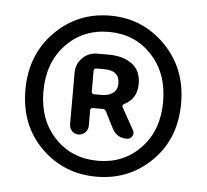

<svg xmlns="http://www.w3.org/2000/svg" viewBox="-40 -845 569 529"><g transform="rotate(5 244.5 -580.5)"><path d="M245.1 -357.4Q154.3 -357.4 91.8 -419.4Q29.3 -481.4 29.3 -579.1Q29.3 -675.8 91.8 -739.3Q154.3 -802.7 245.1 -802.7Q334 -802.7 397 -739.3Q460 -675.8 460 -579.1Q460 -481.4 397.5 -419.4Q335 -357.4 245.1 -357.4ZM245.1 -401.4Q316.4 -401.4 363.3 -450.7Q410.2 -500 410.2 -579.1Q410.2 -658.2 363.3 -708Q316.4 -757.8 245.1 -757.8Q172.9 -757.8 126 -708Q79.1 -658.2 79.1 -579.1Q79.1 -500 126 -450.7Q172.9 -401.4 245.1 -401.4ZM160.2 -495.1V-637.7Q160.2 -661.1 176.8 -678.2Q193.4 -695.3 217.8 -695.3H250Q289.1 -695.3 314 -677.2Q338.9 -659.2 338.9 -622.1Q338.9 -581.1 303.7 -563.5Q296.9 -559.6 300.8 -553.7L334 -494.1Q338.9 -485.4 334 -477.1Q329.1 -468.8 319.3 -468.8Q291 -468.8 278.3 -494.1L255.9 -538.1Q252.9 -544.9 246.1 -544.9H219.7Q211.9 -544.9 211.9 -538.1V-495.1Q211.9 -484.4 204.1 -476.6Q196.3 -468.8 185.5 -468.8Q174.8 -468.8 167.5 -476.6Q160.2 -484.4 160.2 -495.1ZM211.9 -589.8Q211.9 -583 219.7 -583H239.3Q259.8 -583 271.5 -592.3Q283.2 -601.6 283.2 -618.2Q283.2 -654.3 241.2 -654.3H219.7Q211.9 -654.3 211.9 -646.5Z"/></g></svg>

Font: Gen Jyuu Gothic Medium
Style: Regular
Weight: 500
Designer: [Source Han Sans]
Ryoko NISHIZUKA  (kana & ideographs); Paul D. Hunt (Latin, Greek & Cyrillic); Wenlong ZHANG  (bopomofo
Version: Version 1.002.20150607